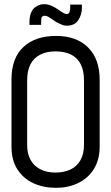

<svg xmlns="http://www.w3.org/2000/svg" viewBox="-20 -888 533 919"><path d="M316 -866V-851Q316 -841 313 -831Q310 -821 299 -821Q291 -821 280 -828Q269 -835 266 -837Q256 -844 246.5 -850Q237 -856 227 -860Q210 -868 190.5 -868Q171 -868 156 -858Q142 -851 134.5 -838.5Q127 -826 124 -812Q121 -798 121 -784V-769H177V-784Q177 -791 178 -799.5Q179 -808 186 -811Q193 -814 201.5 -811.5Q210 -809 217 -804Q224 -800 233.5 -793Q243 -786 250 -782Q262 -776 274 -770.5Q286 -765 300 -765Q337 -765 354.5 -791.5Q372 -818 372 -851V-866ZM35 -508V-186Q35 -121 63.5 -77Q92 -33 140 -11Q188 11 247 11Q309 11 356.5 -13Q404 -37 430.5 -81Q457 -125 457 -186V-507Q457 -605 402 -660.5Q347 -716 248 -716Q149 -716 92 -663Q35 -610 35 -508ZM110 -193V-503Q110 -550 126 -580.5Q142 -611 172.5 -626.5Q203 -642 245 -642Q290 -642 320.5 -626.5Q351 -611 366.5 -580.5Q382 -550 382 -503V-194Q382 -151 365 -121Q348 -91 317 -76.5Q286 -62 245 -62Q205 -62 174.5 -77Q144 -92 127 -121.5Q110 -151 110 -193Z"/></svg>

Font: Advent Pro Medium
Style: Regular
Weight: 500
Designer: VivaRado, Andreas Kalpakidis
Foundry: VivaRado, Andreas Kalpakidis
Version: Version 3.000